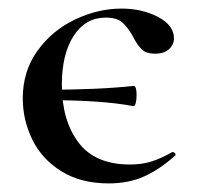

<svg xmlns="http://www.w3.org/2000/svg" viewBox="-20 -415 460 447"><path d="M84 -182V-206Q209 -206 291 -215Q298 -215 298 -194Q298 -183 296 -175Q294 -167 290 -168Q217 -182 84 -182ZM33 -186Q33 -249 67 -296.5Q101 -344 154.5 -369.5Q208 -395 263 -395Q311 -395 348 -375.5Q385 -356 385 -326Q385 -311 373.5 -300.5Q362 -290 341 -290Q320 -290 309.5 -300.5Q299 -311 289 -331Q277 -352 264.5 -363Q252 -374 226 -374Q179 -374 151.5 -331.5Q124 -289 124 -218Q124 -135 162.5 -83.5Q201 -32 283 -32Q310 -32 332.5 -39Q355 -46 381 -61H382Q385 -61 387.5 -58Q390 -55 388 -53Q351 -20 315 -4Q279 12 233 12Q168 12 122.5 -16.5Q77 -45 55 -90.5Q33 -136 33 -186Z"/></svg>

Font: Cormorant Infant SemiBold
Style: Regular
Weight: 600
Designer: Christian Thalmann (Catharsis Fonts)
Foundry: Catharsis Fonts
Version: Version 4.000